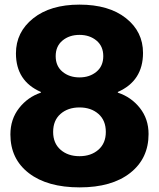

<svg xmlns="http://www.w3.org/2000/svg" viewBox="-20 -794 688 831"><path d="M325 17Q185 17 105 -44.5Q25 -106 25 -212Q25 -278 62.5 -326Q100 -374 157 -393V-396Q49 -443 49 -563Q49 -655 123.5 -714.5Q198 -774 324 -774Q451 -774 525 -715.5Q599 -657 599 -565Q599 -444 490 -396V-393Q548 -374 585.5 -326.5Q623 -279 623 -214Q623 -108 543.5 -45.5Q464 17 325 17ZM250.5 -483.5Q280 -459 324 -459Q368 -459 397.5 -483.5Q427 -508 427 -551Q427 -594 397.5 -618.5Q368 -643 324 -643Q280 -643 250.5 -618.5Q221 -594 221 -551Q221 -508 250.5 -483.5ZM438 -223Q438 -273 406 -301Q374 -329 324 -329Q274 -329 242 -301Q210 -273 210 -223Q210 -174 242 -146Q274 -118 324 -118Q374 -118 406 -146Q438 -174 438 -223Z"/></svg>

Font: Jellee Roman
Style: Regular
Weight: 400
Designer: Alfredo Marco Pradil
Foundry: Alfredo Marco Pradil
Version: Version 1.016;PS 001.016;hotconv 1.0.88;makeotf.lib2.5.64775